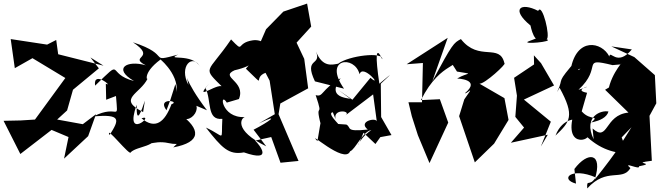

<svg xmlns="http://www.w3.org/2000/svg" viewBox="-75 -821 3700 1076"><path d="M197 -107 301 -202 334 -318 479 -438 432 -499 505 -453 251 -517 240 -597 189 -571 -15 -602 8 -439 107 -495 344 -352 292 -385 121 -151 41 -146 -55 -144 39 42 214 -93 309 -53 284 68 419 -58 463 -181 389 -125 136 -171Z M520 -262 575 -283C587 -127 591 -242 450 -169C602 -181 597 -154 539 -64C511 -127 658 62 658 32C698 -5 803 6 808 -74C732 23 773 -41 870 -19C1000 10 1002 -105 896 5C1053 -24 1055 -96 927 -187C979 -80 1110 -266 952 -259L1085 -203C952 -377 967 -432 981 -345C925 -449 1005 -525 1048 -445C1003 -527 848 -479 923 -515C748 -468 895 -511 670 -584C808 -492 641 -507 742 -455C636 -486 555 -437 676 -367C516 -407 625 -503 458 -341C445 -431 565 -328 518 -352ZM880 -262 858 -203C801 -278 940 -254 886 -237C848 -135 795 -94 718 -158C799 -186 617 -26 691 -234C688 -113 718 -200 737 -257L727 -193C578 -268 712 -294 753 -382C753 -361 717 -407 824 -487C803 -506 927 -414 915 -306C893 -298 929 -267 908 -350Z M1445 -53 1497 91 1598 81 1486 -181 1496 -241 1652 -326 1630 -491 1587 -582 1669 -672 1646 -801 1513 -756 1416 -657 1360 -528C1487 -415 1457 -612 1341 -595C1243 -580 1298 -519 1220 -600C1085 -402 1053 -451 1177 -328C1166 -377 995 -236 1098 -354L1076 -329C1112 -259 1081 -145 1171 -155C1163 -22 1191 -55 1079 -106C1168 7 1206 49 1292 33C1459 91 1381 -7 1355 -33ZM1436 -369 1465 -181 1375 -129C1503 -190 1432 -138 1346 -94L1417 -1C1229 -93 1278 -163 1298 -165C1162 -157 1154 -314 1196 -246L1264 -266C1305 -367 1154 -388 1239 -427C1362 -455 1347 -495 1303 -436C1426 -320 1337 -385 1413 -413Z M2119 -64 2061 -165 2059 -352C2099 -389 2151 -436 2051 -352C2028 -506 2030 -570 2067 -489C2074 -533 1878 -509 1820 -464C1789 -459 1733 -440 1696 -532C1729 -449 1625 -502 1690 -365L1853 -324C1733 -495 1913 -514 1940 -405C1959 -466 2073 -325 2001 -385L1900 -262L1823 -316L1895 -262C1913 -275 1740 -256 1834 -383C1722 -317 1738 -275 1694 -288C1747 -132 1677 -283 1733 -85C1725 -184 1728 -168 1704 -30C1637 -103 1856 103 1887 27C1917 16 1957 -84 2006 -92C1923 -37 1908 60 1962 -77L2029 -14C2099 -112 2098 -106 2021 -46ZM1806 -153C1788 -215 1902 -200 1859 -173L2016 -292L2037 -138C2039 -166 1927 -142 1986 -95C1856 -81 1897 -106 1866 -123L1808 -127C1873 -86 1746 -185 1790 -192Z M2486 -420C2587 -402 2549 -418 2487 -381C2487 -381 2624 -377 2531 -299C2540 -291 2593 -356 2527 -264L2498 -170L2586 89L2694 -16L2775 -149L2752 -271L2612 -352C2641 -349 2766 -465 2752 -466C2726 -582 2609 -473 2508 -602C2467 -580 2462 -578 2348 -366L2434 -609L2204 -461L2295 -468L2290 -248H2214L2233 -169L2267 -63L2332 93L2437 -134L2390 -265L2284 -260C2399 -491 2530 -437 2439 -494Z M2956 0 3012 -139 2861 -263 3030 -342 2957 -467 2917 -511 2918 -460 2806 -385 2822 -285 2813 -166 2862 -106 2788 -21 2995 -66ZM2889 -590C2836 -570 3038 -587 2988 -601C3012 -610 2964 -808 2941 -760C2842 -811 2786 -770 2898 -678C2898 -678 2922 -550 2967 -620Z M3409 -51 3464 -108C3402 -13 3401 6 3258 185C3306 33 3219 26 3144 126L3153 208C3059 183 3127 114 3263 173C3228 230 3212 177 3216 235C3326 114 3412 198 3458 121C3410 80 3514 135 3506 111C3614 91 3450 96 3578 80L3563 -208L3553 -150L3603 -242L3595 -400L3480 -501L3351 -561L3466 -544C3382 -443 3344 -545 3340 -504C3298 -588 3155 -615 3123 -431C3234 -434 3206 -458 3166 -428C3181 -490 3112 -386 3163 -493C3031 -341 3091 -397 3047 -305L3061 -329C3148 -170 3120 -139 3038 -61C3079 -168 3167 -149 3132 -151C3096 38 3298 -62 3188 -81C3270 8 3354 36 3443 40ZM3409 -373 3316 -318 3447 -190C3311 -177 3335 -21 3246 -101L3252 -40C3190 -171 3297 -205 3335 -196C3316 -126 3163 -131 3236 -132C3290 -180 3234 -140 3185 -197L3215 -301C3117 -319 3294 -356 3167 -318C3307 -447 3174 -501 3358 -456L3401 -460C3440 -501 3350 -418 3333 -309Z"/></svg>

Font: Asimov Silicon
Style: Regular
Weight: 400
Designer: Google
Version: Version 2.000980; 2014